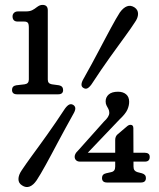

<svg xmlns="http://www.w3.org/2000/svg" viewBox="-20 -735 640 773"><path d="M51.4 -648.2H77.4Q87.6 -648.2 91.8 -643.5Q96.1 -638.9 96.1 -623.8V-414.9Q96.1 -406.5 91.9 -401.6Q87.7 -396.7 79.2 -395.6L45.2 -391.6Q28.4 -388.7 28.4 -373Q28.4 -355.3 48.9 -355.3H214Q234.1 -355.3 234.1 -372.4Q234.1 -388.1 217.8 -391.6L188.7 -395.6Q180 -397.2 176.2 -401.9Q172.4 -406.5 172.4 -414.6V-693.4Q172.4 -715.3 151.3 -715.3Q145.4 -715.3 140.3 -713.3Q135.1 -711.2 129 -706.7Q119.1 -698.7 109.5 -693.9Q99.9 -689.1 84.2 -689.1H52.8Q42.1 -689.1 36.3 -683.2Q30.5 -677.4 30.5 -669Q30.5 -659.4 35.5 -653.8Q40.6 -648.2 51.4 -648.2ZM443.8 -170.9Q443.8 -179.1 446.3 -184.5Q448.7 -189.9 452.7 -193.5L488.1 -223.6Q493.9 -228.9 497.7 -230.7Q501.4 -232.5 505.4 -232.5Q516.9 -232.5 516.9 -219L517.5 -64.2Q517.5 -54.3 521.8 -49.1Q526.1 -43.9 533.6 -41.9L551.2 -37.4Q559.2 -35.1 563.4 -30.4Q567.5 -25.7 567.5 -18.4Q567.5 -0.2 547.3 -0.2H411Q390.7 -0.2 390.7 -18.4Q390.7 -33.7 407.2 -37.4L427.2 -41.9Q435.5 -43.5 439.7 -48.9Q443.8 -54.3 443.8 -64.2ZM398.5 -245.5Q408.8 -255 414.4 -263.7Q420 -272.5 420 -280.7Q420 -289.7 416.4 -296.3Q412.8 -302.9 409.1 -309.9Q405.3 -316.8 405.3 -326.8Q405.3 -343.7 417.8 -354.7Q430.3 -365.7 455.3 -365.7Q475.4 -365.7 487.7 -355.3Q500 -344.9 500 -325.1Q500 -309.6 492.7 -293.2Q485.4 -276.7 460.5 -253.3L316.4 -102.2L309.1 -120H563.5Q572.1 -120 577.5 -116Q582.8 -112 582.8 -103.1Q582.8 -84.3 563.2 -84.3H302.2Q292.1 -84.3 286.4 -89.8Q280.6 -95.2 280.6 -104.2Q280.6 -109.4 283.6 -115.6Q286.6 -121.8 295.2 -129.8ZM348.2 -395.1Q338.8 -382.4 331.2 -379.1Q323.6 -375.8 315 -381.5Q307.9 -386 308.1 -394.9Q308.3 -403.9 315.7 -416.7Q333.4 -448.2 349.2 -477.2Q364.9 -506.2 378.6 -532.2Q392.3 -558.3 404.5 -581.2Q416.7 -604.2 427.1 -623.4Q437.4 -642.7 446.4 -658.2Q455.3 -673.7 462.6 -685Q476.4 -704 491.3 -709.6Q506.2 -715.3 521.9 -705Q535.8 -695.5 535.8 -679.2Q535.8 -662.9 522.7 -644.8Q515.7 -633.8 505.5 -619.2Q495.3 -604.7 482.5 -587Q469.7 -569.4 454.5 -548.4Q439.3 -527.5 422.1 -503.5Q404.8 -479.6 386.4 -452.4Q367.9 -425.2 348.2 -395.1ZM241.8 -298.1Q251.3 -310.8 259.2 -314.2Q267 -317.5 275.4 -312.3Q283.3 -306.8 283.2 -298Q283 -289.2 275.1 -275.9Q258 -245.3 242.5 -216.8Q227 -188.3 213.1 -162.3Q199.1 -136.2 186.9 -113.1Q174.6 -90 163.8 -70.6Q153 -51.1 143.9 -35.6Q134.8 -20 127.2 -8.7Q113.7 10.8 98.9 16.2Q84 21.7 68.6 11.3Q54.1 2.2 54.3 -14.2Q54.5 -30.5 67.1 -48.9Q74.4 -60.2 84.8 -74.9Q95.1 -89.6 108.2 -107.5Q121.3 -125.3 136.8 -146.7Q152.2 -168 169.4 -192Q186.5 -215.9 204.7 -242.6Q222.9 -269.2 241.8 -298.1Z"/></svg>

Font: Fraunces 144pt S100 Black
Style: Regular
Weight: 900
Version: Version 1.000